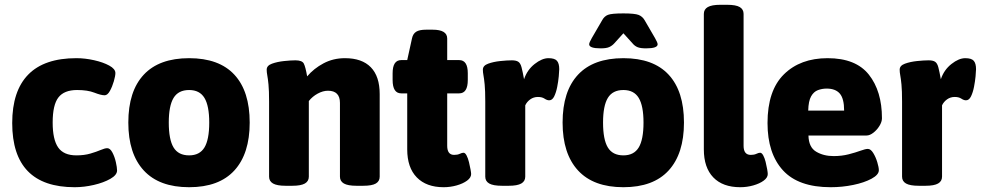

<svg xmlns="http://www.w3.org/2000/svg" viewBox="-20 -774 4100 802"><path d="M292 8Q31 8 31 -260Q31 -394 98 -462.5Q165 -531 299 -531Q335 -531 373 -522.5Q411 -514 436.5 -500Q462 -486 462 -469Q462 -457 455.5 -434.5Q449 -412 439 -394Q429 -376 417 -376Q402 -376 374 -387Q346 -398 302 -398Q248 -398 224 -367Q200 -336 200 -262Q200 -191 223 -158Q246 -125 299 -125Q332 -125 357.5 -132.5Q383 -140 400.5 -147.5Q418 -155 428 -155Q440 -155 449.5 -137Q459 -119 464 -96.5Q469 -74 469 -62Q469 -43 441 -27Q413 -11 372 -1.5Q331 8 292 8Z M770 8Q645 8 580.5 -62Q516 -132 516 -262Q516 -393 580.5 -462Q645 -531 770 -531Q895 -531 959 -462Q1023 -393 1023 -262Q1023 -132 959 -62Q895 8 770 8ZM770 -125Q814 -125 834 -158Q854 -191 854 -262Q854 -332 834 -365Q814 -398 770 -398Q725 -398 705 -365Q685 -332 685 -262Q685 -191 705 -158Q725 -125 770 -125Z M1173 2Q1137 2 1120.5 -7.5Q1104 -17 1104 -36V-349Q1104 -396 1101.5 -421Q1099 -446 1096.5 -459Q1094 -472 1094 -483Q1094 -500 1116 -508Q1138 -516 1166.5 -519Q1195 -522 1214 -522Q1242 -522 1249 -508.5Q1256 -495 1263 -455Q1291 -488 1331.5 -509.5Q1372 -531 1421 -531Q1492 -531 1529 -493Q1566 -455 1566 -381V-36Q1566 -17 1550 -7.5Q1534 2 1497 2H1469Q1433 2 1416.5 -7.5Q1400 -17 1400 -36V-344Q1400 -395 1350 -395Q1329 -395 1307 -383Q1285 -371 1270 -352V-36Q1270 -17 1253.5 -7.5Q1237 2 1201 2Z M1833 8Q1761 8 1721 -33Q1681 -74 1681 -150V-384H1656Q1620 -384 1620 -440V-468Q1620 -523 1656 -523H1681L1701 -614Q1705 -633 1718.5 -641.5Q1732 -650 1760 -650H1787Q1848 -650 1848 -613V-523H1898Q1934 -523 1934 -468V-440Q1934 -384 1898 -384H1848V-165Q1848 -127 1877 -127Q1891 -127 1900.5 -131.5Q1910 -136 1916 -136Q1923 -136 1929 -124.5Q1935 -113 1939 -96.5Q1943 -80 1945.5 -66Q1948 -52 1948 -47Q1948 -32 1931 -19.5Q1914 -7 1887.5 0.5Q1861 8 1833 8Z M2077 2Q2040 2 2023.5 -7.5Q2007 -17 2007 -36V-349Q2007 -396 2004.5 -421Q2002 -446 1999.5 -459Q1997 -472 1997 -483Q1997 -500 2019 -508Q2041 -516 2069.5 -519Q2098 -522 2118 -522Q2136 -522 2145 -516Q2154 -510 2158.5 -493Q2163 -476 2169 -443Q2182 -482 2213 -506.5Q2244 -531 2271 -531Q2297 -531 2306.5 -520Q2316 -509 2316 -485Q2316 -476 2314 -455Q2312 -434 2307.5 -411Q2303 -388 2295 -371.5Q2287 -355 2274 -355Q2265 -355 2254.5 -362Q2244 -369 2227 -369Q2209 -369 2195 -359Q2181 -349 2174 -334V-36Q2174 -17 2157.5 -7.5Q2141 2 2105 2Z M2584 8Q2459 8 2394.5 -62Q2330 -132 2330 -262Q2330 -393 2394.5 -462Q2459 -531 2584 -531Q2709 -531 2773 -462Q2837 -393 2837 -262Q2837 -132 2773 -62Q2709 8 2584 8ZM2584 -125Q2628 -125 2648 -158Q2668 -191 2668 -262Q2668 -332 2648 -365Q2628 -398 2584 -398Q2539 -398 2519 -365Q2499 -332 2499 -262Q2499 -191 2519 -158Q2539 -125 2584 -125ZM2489 -572Q2441 -572 2441 -589Q2441 -596 2452 -615L2495 -689Q2504 -706 2519.5 -712Q2535 -718 2584 -718Q2632 -718 2648 -711.5Q2664 -705 2673 -689L2716 -615Q2727 -596 2727 -589Q2727 -572 2679 -572Q2655 -572 2643 -577Q2631 -582 2622 -593L2584 -635L2546 -593Q2537 -583 2525 -577.5Q2513 -572 2489 -572Z M3072 8Q2999 8 2959.5 -33Q2920 -74 2920 -150V-716Q2920 -735 2936.5 -744.5Q2953 -754 2989 -754H3017Q3054 -754 3070 -744.5Q3086 -735 3086 -716V-165Q3086 -127 3116 -127Q3130 -127 3139.5 -131.5Q3149 -136 3155 -136Q3162 -136 3168 -125Q3174 -114 3178 -98Q3182 -82 3184.5 -67.5Q3187 -53 3187 -47Q3187 -32 3170 -19.5Q3153 -7 3126.5 0.5Q3100 8 3072 8Z M3450 8Q3315 8 3250.5 -62.5Q3186 -133 3186 -260Q3186 -396 3254.5 -463.5Q3323 -531 3437 -531Q3555 -531 3609.5 -462Q3664 -393 3664 -280Q3664 -265 3653.5 -248Q3643 -231 3628 -219.5Q3613 -208 3600 -208H3357Q3358 -159 3389 -140.5Q3420 -122 3462 -122Q3496 -122 3525 -129.5Q3554 -137 3574.5 -144.5Q3595 -152 3605 -152Q3617 -152 3627.5 -135Q3638 -118 3644.5 -96.5Q3651 -75 3651 -63Q3651 -44 3620.5 -27.5Q3590 -11 3544 -1.5Q3498 8 3450 8ZM3356 -312H3506Q3506 -362 3488 -383Q3470 -404 3433 -404Q3414 -404 3396.5 -397.5Q3379 -391 3368 -371.5Q3357 -352 3356 -312Z M3818 2Q3781 2 3764.5 -7.5Q3748 -17 3748 -36V-349Q3748 -396 3745.5 -421Q3743 -446 3740.5 -459Q3738 -472 3738 -483Q3738 -500 3760 -508Q3782 -516 3810.5 -519Q3839 -522 3859 -522Q3877 -522 3886 -516Q3895 -510 3899.5 -493Q3904 -476 3910 -443Q3923 -482 3954 -506.5Q3985 -531 4012 -531Q4038 -531 4047.5 -520Q4057 -509 4057 -485Q4057 -476 4055 -455Q4053 -434 4048.5 -411Q4044 -388 4036 -371.5Q4028 -355 4015 -355Q4006 -355 3995.5 -362Q3985 -369 3968 -369Q3950 -369 3936 -359Q3922 -349 3915 -334V-36Q3915 -17 3898.5 -7.5Q3882 2 3846 2Z"/></svg>

Font: Asap ExtraBold
Style: Regular
Weight: 800
Designer: Pablo Cosgaya
Foundry: Omnibus-Type
Version: Version 3.001; ttfautohint (v1.8.4.7-5d5b)